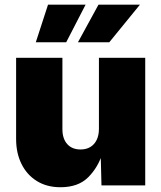

<svg xmlns="http://www.w3.org/2000/svg" viewBox="-20 -786 684 814"><path d="M236.3 7.8Q178.7 7.8 136.5 -18.3Q94.2 -44.4 71.3 -90.6Q48.3 -136.7 48.3 -196.8V-541H244.6V-238.3Q244.6 -198.2 264.9 -175.3Q285.2 -152.3 321.8 -152.3Q345.7 -152.3 363 -162.8Q380.4 -173.3 389.9 -192.9Q399.4 -212.4 399.4 -239.7V-541H595.7V0H410.2L406.7 -140.1H416Q396.5 -77.1 354.2 -34.7Q312 7.8 236.3 7.8ZM260.7 -606.9H131.8L183.6 -766.1H342.8ZM443.4 -606.9H310.5L397.5 -766.1H573.2Z"/></svg>

Font: Inter 17pt Black
Style: Regular
Weight: 900
Version: Version 4.001;git-66647c0bb